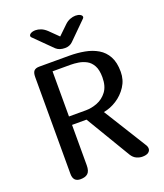

<svg xmlns="http://www.w3.org/2000/svg" viewBox="-163 -1027 970 1135"><g transform="rotate(-20 321.5 -459.5)"><path d="M100 -659Q100 -687 110.5 -698Q121 -709 144 -709H333Q383 -709 428.5 -700.5Q474 -692 509.5 -671Q545 -650 565.5 -612.5Q586 -575 586 -516Q586 -465 559.5 -424.5Q533 -384 493 -358.5Q453 -333 411 -326L577 -59Q586 -46 586 -33Q586 -19 573.5 -9.5Q561 0 535 0Q517 0 498.5 -8.5Q480 -17 467 -38L299 -319H208V-65Q208 -29 192.5 -14.5Q177 0 146 0Q100 0 100 -50ZM208 -656V-372H315Q350 -372 386.5 -386Q423 -400 448 -433Q473 -466 473 -522Q473 -569 458 -596Q443 -623 419.5 -635.5Q396 -648 370 -652Q344 -656 323 -656ZM321 -834 377 -888Q394 -905 412.5 -912Q431 -919 447 -919Q465 -919 476.5 -912.5Q488 -906 488 -897Q488 -892 484 -888L374 -779Q355 -760 325 -760Q308 -760 294 -764.5Q280 -769 269 -779L159 -888Q155 -892 155 -897Q155 -906 166.5 -912.5Q178 -919 196 -919Q212 -919 230 -912Q248 -905 266 -888Z"/></g></svg>

Font: Marmelad
Style: Regular
Weight: 400
Designer: Manvel Shmavonyan
Foundry: Cyreal
Version: Version 1.110; ttfautohint (v1.8.4.7-5d5b)